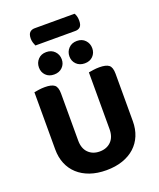

<svg xmlns="http://www.w3.org/2000/svg" viewBox="-178 -1099 1017 1225"><g transform="rotate(-20 330.5 -487.0)"><path d="M175 -886Q171 -894 166.5 -908Q162 -922 162 -937Q162 -966 174.5 -978.5Q187 -991 208 -991H479Q492 -971 492 -940Q492 -910 479.5 -898Q467 -886 446 -886ZM330 17Q268 17 219.5 0Q171 -17 137 -48Q103 -79 85 -122.5Q67 -166 67 -220V-608Q78 -610 98.5 -613Q119 -616 140 -616Q185 -616 204.5 -601Q224 -586 224 -542V-223Q224 -169 253.5 -139.5Q283 -110 330 -110Q378 -110 407.5 -139.5Q437 -169 437 -223V-608Q448 -610 468.5 -613Q489 -616 510 -616Q555 -616 574.5 -601Q594 -586 594 -542V-220Q594 -166 576 -122.5Q558 -79 524 -48Q490 -17 441 0Q392 17 330 17ZM303 -746Q303 -714 281.5 -692.5Q260 -671 225 -671Q190 -671 169 -692.5Q148 -714 148 -746Q148 -778 169 -800.5Q190 -823 225 -823Q260 -823 281.5 -800.5Q303 -778 303 -746ZM510 -746Q510 -714 489 -692.5Q468 -671 433 -671Q398 -671 376.5 -692.5Q355 -714 355 -746Q355 -778 376.5 -800.5Q398 -823 433 -823Q468 -823 489 -800.5Q510 -778 510 -746Z"/></g></svg>

Font: Baloo Bhaina 2
Style: Bold
Weight: 700
Designer: Yesha Goshar, Manish Minz, Shuchita Grover and Ek Type
Foundry: Ek Type
Version: Version 1.640;hotconv 1.0.111;makeotfexe 2.5.65597; ttfautoh